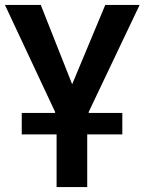

<svg xmlns="http://www.w3.org/2000/svg" viewBox="-22 -544 585 777"><path d="M207 213V0H66V-87H201V-91L-2 -524H143L270 -203L404 -524H543L337 -91V-87H473V0H331V213Z"/></svg>

Font: Raleway
Style: Bold
Weight: 700
Designer: Matt McInerney, Pablo Impallari, Rodrigo Fuenzalida
Foundry: Matt McInerney, Pablo Impallari, Rodrigo Fuenzalida
Version: Version 3.000